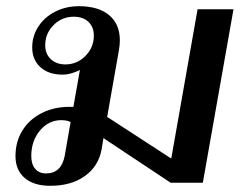

<svg xmlns="http://www.w3.org/2000/svg" viewBox="-20 -590 784 620"><path d="M734 -560 635 0H531L314 -144L308 -107Q298 -53 254 -21.5Q210 10 142 10Q89 10 59.5 -15.5Q30 -41 30 -86Q30 -132 52 -168Q74 -204 114 -224.5Q154 -245 204 -245H217L238 -364Q227 -358 211.5 -353.5Q196 -349 182 -349Q137 -349 110.5 -373Q84 -397 84 -437Q84 -474 104 -504.5Q124 -535 158.5 -552.5Q193 -570 235 -570Q298 -570 332.5 -541Q367 -512 367 -460Q367 -445 364 -428L326 -212L333 -208L533 -78L618 -560ZM283 -475Q283 -503 265.5 -519.5Q248 -536 218 -536Q180 -536 153 -509Q126 -482 126 -444Q126 -416 144 -399Q162 -382 191 -382Q229 -382 256 -409.5Q283 -437 283 -475ZM208 -196Q196 -202 178 -202Q137 -202 109 -168.5Q81 -135 81 -86Q81 -60 93.5 -45Q106 -30 129 -30Q178 -30 189 -87Z"/></svg>

Font: Fahkwang Medium
Style: Italic
Weight: 500
Italic angle: -10°
Version: Version 1.000; ttfautohint (v1.6)